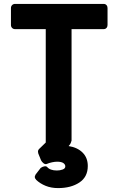

<svg xmlns="http://www.w3.org/2000/svg" viewBox="-20 -743 622 982"><path d="M346 -594V-24L344 -18Q344 -17 342.5 -13.5Q341 -10 340 -8Q339 -6 338 -4.5Q337 -3 335 -1Q333 2 331 4Q376 11 402.5 37.5Q429 64 429 106Q429 162 386 190.5Q343 219 277 219Q242 219 213.5 207.5Q185 196 164 176H165Q159 171 158 164Q157 157 162 151H161L188 116Q196 110 206 108Q216 106 221 111Q236 129 271 129Q287 129 300.5 124Q314 119 314 108Q314 98 304 91Q294 84 272 84Q261 84 246.5 87Q232 90 218 96Q210 98 202 91.5Q194 85 190 77L175 40L176 41Q171 28 180 19L214 -14V-594H57Q48 -594 42 -600Q36 -606 36 -615V-702Q36 -711 42 -717Q48 -723 57 -723H510Q519 -723 524.5 -717Q530 -711 530 -702V-615Q530 -606 524.5 -600Q519 -594 510 -594Z"/></svg>

Font: Stadtwerke
Style: Bold
Weight: 700
Designer: Santiago Orozco
Foundry: Typemade
Version: Version 1.003